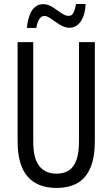

<svg xmlns="http://www.w3.org/2000/svg" viewBox="-20 -923 558 953"><path d="M450.7 -713.9V-223.1Q450.7 -141.6 428.7 -90.1Q406.7 -38.6 364.5 -14.4Q322.3 9.8 260.3 9.8Q166 9.8 116.7 -46.9Q67.4 -103.5 67.4 -222.7V-713.9H145V-222.2Q145 -136.2 175 -98.6Q205.1 -61 260.3 -61Q296.9 -61 321.8 -77.1Q346.7 -93.3 359.4 -128.9Q372.1 -164.6 372.1 -223.1V-713.9ZM113.3 -784.2Q115.7 -807.6 121.1 -829.1Q126.5 -850.6 136 -866.9Q145.5 -883.3 160.2 -892.8Q174.8 -902.3 194.8 -902.3Q213.4 -902.3 230 -893.6Q246.6 -884.8 262.2 -873.3Q277.8 -861.8 292.5 -853Q307.1 -844.2 321.3 -844.2Q336.9 -844.2 345 -860.4Q353 -876.5 357.4 -903.3H405.3Q401.9 -845.7 379.9 -815.4Q357.9 -785.2 324.7 -785.2Q306.6 -785.2 289.1 -793.9Q271.5 -802.7 255.6 -814.5Q239.7 -826.2 225.6 -835Q211.4 -843.8 199.2 -843.8Q185.5 -843.8 175 -828.1Q164.6 -812.5 160.2 -784.2Z"/></svg>

Font: Open Sans Condensed
Style: Regular
Weight: 400
Width: 3
Designer: Monotype Design Team
Foundry: Monotype Imaging Inc.
Version: Version 3.000